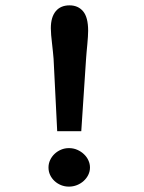

<svg xmlns="http://www.w3.org/2000/svg" viewBox="-20 -691 540 721"><path d="M238.8 -134.8Q255.9 -134.8 270.3 -128.4Q284.7 -122.1 295.4 -111.8Q306.2 -101.6 312 -88.6Q317.9 -75.7 317.9 -62Q317.9 -47.4 311.5 -34.4Q305.2 -21.5 294.2 -11.5Q283.2 -1.5 268.8 4.2Q254.4 9.8 238.8 9.8Q223.1 9.8 209.2 4.2Q195.3 -1.5 184.8 -11.2Q174.3 -21 168.2 -33.9Q162.1 -46.9 162.1 -62Q162.1 -76.7 168.2 -89.8Q174.3 -103 184.8 -113Q195.3 -123 209.2 -128.9Q223.1 -134.8 238.8 -134.8ZM241.2 -670.9Q273.4 -670.9 292.2 -648.4Q311 -626 311 -575.2Q311 -565.4 310.1 -552.2Q309.1 -539.1 307.9 -524.4Q306.6 -509.8 305.2 -495.6Q303.7 -481.4 303.2 -470.2L285.2 -198.2H194.8L181.2 -470.2Q180.2 -481.9 178.7 -497.3Q177.2 -512.7 175.3 -528.6Q173.3 -544.4 172.1 -559.3Q170.9 -574.2 170.9 -585Q170.9 -626.5 189.2 -648.7Q207.5 -670.9 241.2 -670.9Z"/></svg>

Font: InconsolataGo
Style: Bold
Weight: 700
Designer: Raph Levien, Kirill Tkachev(cyreal.org)
Foundry: Raph Levien, Kirill Tkachev(cyreal.org)
Version: Version 1.015; ttfautohint (v0.92) -l 8 -r 50 -G 200 -x 14 -